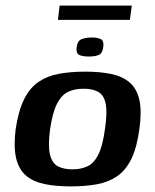

<svg xmlns="http://www.w3.org/2000/svg" viewBox="-20 -660 555 686"><path d="M232 6Q179 6 138.5 -2.5Q98 -11 72.5 -33Q47 -55 37.5 -95.5Q28 -136 36 -199Q46 -265 66.5 -306Q87 -347 118.5 -368Q150 -389 191.5 -396.5Q233 -404 285 -404Q338 -404 378 -395.5Q418 -387 443.5 -365Q469 -343 478 -303Q487 -263 478 -199Q469 -132 449 -91.5Q429 -51 398 -30Q367 -9 325.5 -1.5Q284 6 232 6ZM238 -55Q270 -55 293 -66Q316 -77 331.5 -108Q347 -139 355 -199Q364 -259 357.5 -290Q351 -321 330.5 -332Q310 -343 279 -343Q247 -343 223.5 -332Q200 -321 184 -290Q168 -259 159 -199Q151 -139 158.5 -108Q166 -77 186.5 -66Q207 -55 238 -55ZM298 -458Q276 -458 263.5 -463.5Q251 -469 254 -492Q257 -515 272.5 -520.5Q288 -526 308 -526Q329 -526 340.5 -520Q352 -514 349 -492Q346 -469 332.5 -463.5Q319 -458 298 -458ZM187 -589 193 -640H451L444 -589Z"/></svg>

Font: Genos Thin SemiBold
Style: Italic
Weight: 600
Italic angle: -8°
Version: Version 1.010